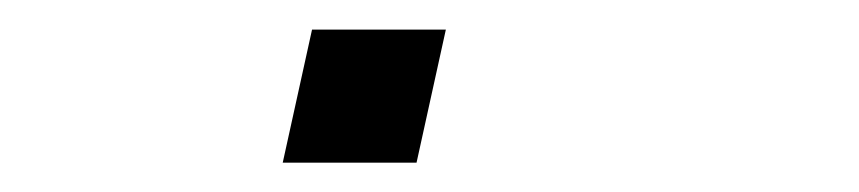

<svg xmlns="http://www.w3.org/2000/svg" viewBox="-20 -299 586 131"><path d="M264.2 -188H172.9L192.9 -278.8H284.2Z"/></svg>

Font: Anonymous Pro
Style: Italic
Weight: 400
Italic angle: -12°
Monospace: yes
Designer: Mark Simonson
Version: Version 1.003